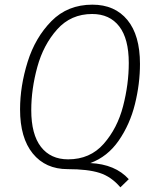

<svg xmlns="http://www.w3.org/2000/svg" viewBox="-20 -714 659 823"><path d="M532 54 496 89Q457 43 406.5 27Q356 11 270 11Q175 11 120.5 -56Q66 -123 66 -245Q66 -345 98.5 -449Q131 -553 200.5 -623.5Q270 -694 376 -694Q472 -694 526 -628.5Q580 -563 580 -440Q580 -355 558.5 -268Q537 -181 489 -111.5Q441 -42 367 -15Q474 -10 532 54ZM272 -31Q366 -31 424.5 -97.5Q483 -164 507.5 -258.5Q532 -353 532 -444Q532 -548 491 -601Q450 -654 375 -654Q284 -654 225 -588Q166 -522 140 -427Q114 -332 114 -242Q114 -138 155.5 -84.5Q197 -31 272 -31Z"/></svg>

Font: Fira Sans Condensed ExtraLight
Style: Italic
Weight: 275
Width: 3
Italic angle: -8°
Designer: Carrois Corporate & Edenspiekermann AG
Foundry: Carrois Corporate GbR & Edenspiekermann AG
Version: Version 4.203